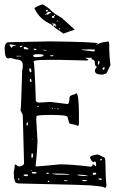

<svg xmlns="http://www.w3.org/2000/svg" viewBox="-20 -868 539 892"><path d="M22.5 -671.9 212.9 -675.8Q434.6 -672.9 434.6 -666Q434.6 -663.1 428.7 -663.1V-660.2H430.7Q440.4 -669.9 479.5 -674.8L484.4 -675.8Q487.3 -668 487.3 -663.1Q487.3 -607.4 493.2 -565.4L474.6 -527.3Q462.9 -521.5 452.1 -521.5Q420.9 -521.5 420.9 -540V-542Q422.9 -548.8 430.7 -557.6Q420.9 -560.5 420.9 -574.2Q420.9 -591.8 406.2 -591.8Q406.2 -599.6 404.3 -599.6H377.9V-598.6Q377.9 -595.7 389.6 -592.8V-588.9L381.8 -586.9L261.7 -589.8H199.2Q135.7 -589.8 135.7 -582Q140.6 -582 146.5 -398.4Q153.3 -391.6 158.2 -391.6H165L213.9 -394.5L293 -384.8Q302.7 -384.8 302.7 -413.1Q302.7 -425.8 327.1 -429.7L334 -434.6Q346.7 -434.6 346.7 -334V-293.9Q346.7 -285.2 341.8 -283.2Q330.1 -289.1 303.7 -293.9Q300.8 -293.9 293.9 -324.2Q293.9 -334 218.8 -334Q149.4 -334 149.4 -328.1L148.4 -312.5L154.3 -212.9Q152.3 -156.2 145.5 -96.7L149.4 -94.7Q191.4 -97.7 258.8 -104.5H259.8Q310.5 -104.5 399.4 -93.8H401.4Q409.2 -93.8 410.2 -103.5H416L425.8 -94.7L426.8 -100.6Q426.8 -118.2 419.9 -118.2L413.1 -114.3Q403.3 -121.1 398.4 -135.7Q398.4 -146.5 434.6 -150.4Q437.5 -150.4 459 -138.7Q469.7 -138.7 469.7 -118.2Q469.7 -49.8 474.6 -5.9L471.7 3.9H466.8Q460 -2 416 -4.9Q416 -8.8 69.3 -15.6Q47.9 -15.6 47.9 -33.2Q43.9 -37.1 43.9 -68.4L47.9 -89.8V-99.6L50.8 -103.5H53.7Q62.5 -94.7 68.4 -94.7H71.3Q91.8 -99.6 91.8 -109.4L85.9 -330.1Q85.9 -336.9 75.2 -355.5Q78.1 -355.5 83 -542Q85.9 -547.9 85.9 -561.5V-565.4Q85.9 -591.8 54.7 -591.8L30.3 -598.6L17.6 -596.7Q2 -596.7 2 -640.6L1 -641.6Q2 -671.9 21.5 -671.9ZM27.3 -661.1H23.4V-660.2L33.2 -645.5Q40 -655.3 44.9 -655.3L51.8 -654.3L54.7 -655.3Q44.9 -661.1 27.3 -661.1ZM75.2 -648.4 84 -651.4V-655.3H79.1Q72.3 -654.3 72.3 -651.4Q72.3 -648.4 75.2 -648.4ZM167 -654.3H164.1V-652.3H167ZM92.8 -650.4 89.8 -645.5V-644.5Q91.8 -638.7 100.6 -638.7H112.3V-642.6Q99.6 -650.4 93.8 -650.4ZM140.6 -641.6H135.7V-640.6Q137.7 -635.7 144.5 -635.7H149.4V-636.7Q147.5 -641.6 140.6 -641.6ZM395.5 -638.7 360.4 -637.7V-635.7L416 -628.9Q418.9 -629.9 420.9 -634.8V-637.7ZM179.7 -636.7Q179.7 -632.8 197.3 -632.8Q197.3 -636.7 179.7 -636.7ZM133.8 -610.4Q135.7 -602.5 143.6 -602.5H144.5Q182.6 -603.5 182.6 -610.4Q182.6 -616.2 158.2 -616.2H155.3Q133.8 -616.2 133.8 -610.4ZM214.8 -611.3 212.9 -610.4Q213.9 -606.4 219.7 -606.4H220.7Q227.5 -606.4 228.5 -610.4L225.6 -611.3ZM79.1 -608.4H56.6V-606.4H79.1ZM434.6 -571.3V-570.3L437.5 -567.4Q440.4 -567.4 442.4 -578.1L441.4 -585H438.5Q434.6 -585 434.6 -571.3ZM455.1 -547.9 457 -546.9 460 -543.9V-543Q465.8 -543 465.8 -553.7V-555.7H461.9Q459 -553.7 455.1 -547.9ZM118.2 -551.8 116.2 -547.9V-540Q118.2 -532.2 124 -532.2L126 -537.1V-538.1Q126 -548.8 118.2 -551.8ZM124 -502.9 118.2 -498V-491.2L122.1 -487.3H125L127 -490.2ZM155.3 -377 152.3 -373V-372.1H160.2V-374L156.2 -377ZM223.6 -367.2H220.7V-364.3L223.6 -362.3H225.6V-364.3ZM237.3 -364.3H233.4V-362.3H237.3ZM250 -364.3H245.1L249 -360.4H252.9V-362.3ZM109.4 -299.8H105.5L103.5 -293.9V-285.2H106.4L109.4 -286.1ZM130.9 -223.6H127.9V-220.7H130.9ZM129.9 -155.3H127L126 -149.4V-136.7L127 -135.7V-134.8Q133.8 -134.8 133.8 -145.5Q133.8 -154.3 129.9 -155.3ZM445.3 -125 448.2 -122.1Q453.1 -124 453.1 -126V-127.9L451.2 -130.9Q445.3 -128.9 445.3 -125ZM127 -78.1H124V-75.2H127ZM130.9 -69.3 127.9 -66.4V-65.4Q128.9 -61.5 138.7 -61.5H143.6L149.4 -63.5V-65.4Q148.4 -69.3 142.6 -69.3ZM205.1 -65.4H195.3V-63.5L197.3 -60.5H201.2L207 -61.5V-63.5ZM414.1 -65.4 410.2 -60.5V-59.6Q411.1 -55.7 417 -55.7Q426.8 -56.6 426.8 -60.5V-61.5L425.8 -65.4ZM245.1 -61.5H222.7V-59.6L245.1 -56.6H302.7Q302.7 -61.5 245.1 -61.5ZM100.6 -57.6 89.8 -56.6V-54.7Q91.8 -49.8 97.7 -49.8H107.4L110.4 -53.7V-54.7Q110.4 -57.6 103.5 -57.6ZM349.6 -56.6H339.8V-55.7Q339.8 -50.8 386.7 -49.8V-51.8Q369.1 -56.6 349.6 -56.6ZM69.3 -40H65.4V-32.2L68.4 -30.3H69.3ZM447.3 -39.1H437.5V-35.2L448.2 -32.2H451.2L453.1 -35.2V-37.1ZM358.4 -29.3 368.2 -26.4H377Q383.8 -26.4 384.8 -30.3H382.8L372.1 -32.2Q358.4 -30.3 358.4 -29.3ZM283.2 -30.3H277.3V-29.3L279.3 -26.4H293.9V-29.3ZM206.1 -29.3 202.1 -25.4V-22.5H207L209 -25.4V-26.4L207 -29.3ZM228.5 -758.8H219.7V-757.8Q224.6 -755.9 232.4 -750L225.6 -752L228.5 -745.1L218.8 -752.9L217.8 -754.9Q163.1 -778.3 139.6 -830.1Q154.3 -840.8 177.7 -847.7Q204.1 -834 217.8 -818.4Q230.5 -805.7 269.5 -783.2Q270.5 -783.2 275.4 -775.4Q275.4 -777.3 274.4 -778.3L327.1 -730.5L274.4 -711.9L263.7 -719.7L228.5 -744.1L239.3 -754.9V-756.8ZM202.1 -809.6 186.5 -798.8Q201.2 -803.7 201.2 -798.8Q206.1 -803.7 215.8 -808.6L216.8 -809.6V-811.5L212.9 -812.5L202.1 -813.5H197.3V-814.5L204.1 -820.3L203.1 -822.3H201.2Q183.6 -822.3 202.1 -809.6ZM221.7 -787.1V-786.1L224.6 -785.2Q229.5 -784.2 231.4 -785.6Q233.4 -787.1 232.4 -791L228.5 -793.9H225.6Q218.8 -793 221.7 -787.1ZM236.3 -752 235.4 -750 236.3 -746.1 239.3 -744.1 242.2 -747.1 241.2 -748ZM258.8 -737.3H255.9L253.9 -730.5H254.9L260.7 -735.4ZM232.4 -799.8 229.5 -796.9 230.5 -794.9 234.4 -793.9Q236.3 -795.9 236.3 -798.8ZM245.1 -772.5 243.2 -769.5V-768.6H246.1L248 -769.5V-772.5Z"/></svg>

Font: Love Ya Like A Sister
Style: Regular
Weight: 400
Designer: Kimberly Geswein
Foundry: Kimberly Geswein
Version: Version 1.002 2007